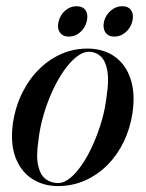

<svg xmlns="http://www.w3.org/2000/svg" viewBox="-20 -604 479 632"><path d="M274.5 -444Q325 -442 360 -416Q395 -390 410.2 -343Q425.5 -296 416 -231.5Q408.5 -181.5 387.5 -137.8Q366.5 -94 334 -61.2Q301.5 -28.5 260 -10Q218.5 8.5 170.5 8.5Q123 8.5 86 -15.2Q49 -39 31.2 -85.2Q13.5 -131.5 22.5 -198.5Q31 -254 53.8 -299.5Q76.5 -345 110.5 -378Q144.5 -411 186.2 -428.2Q228 -445.5 274.5 -444ZM171 -1.5Q191.5 -1.5 212.2 -19Q233 -36.5 252.5 -66Q272 -95.5 288.2 -132.8Q304.5 -170 315.8 -210Q327 -250 331 -288Q339 -338.5 333.5 -370.2Q328 -402 313 -417Q298 -432 276.5 -433.5Q255.5 -435 233.5 -418.2Q211.5 -401.5 190.8 -372Q170 -342.5 152.8 -304.8Q135.5 -267 123.2 -225Q111 -183 106.5 -142Q98.5 -89 105.8 -58.2Q113 -27.5 130.5 -14.5Q148 -1.5 171 -1.5ZM206.5 -483.5Q186 -483.5 176.8 -497.8Q167.5 -512 173 -533.5Q178.5 -555.5 195 -569.5Q211.5 -583.5 232 -583.5Q253 -583.5 262 -569.5Q271 -555.5 265.5 -533.5Q260 -512 243.8 -497.8Q227.5 -483.5 206.5 -483.5ZM356.5 -483.5Q336 -483.5 326.8 -497.8Q317.5 -512 322.5 -533.5Q328 -555 344.8 -569.2Q361.5 -583.5 382 -583.5Q403 -583.5 412 -569.5Q421 -555.5 415.5 -533.5Q410 -512 393.5 -497.8Q377 -483.5 356.5 -483.5Z"/></svg>

Font: Fraunces 120pt
Style: Italic
Weight: 400
Italic angle: -16°
Version: Version 1.000;[b76b70a41]